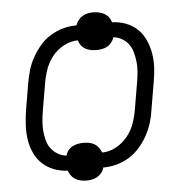

<svg xmlns="http://www.w3.org/2000/svg" viewBox="-48 -618 695 715"><g transform="rotate(-5 300.0 -260.0)"><path d="M247 51Q236 51 225 48.5Q214 46 205 40.5Q196 35 190 26.5Q184 18 180 8Q153 7 128.5 -2.5Q104 -12 85.5 -29.5Q67 -47 56.5 -70.5Q46 -94 42 -120Q38 -146 39.5 -173.5Q41 -201 45 -228L62 -328Q66 -352 73 -376.5Q80 -401 93 -424Q106 -447 123 -467Q140 -487 163 -501Q186 -515 210.5 -521.5Q235 -528 260 -528Q263 -538 270 -547Q277 -556 286.5 -561.5Q296 -567 306 -569Q316 -571 326 -571Q337 -571 348 -568.5Q359 -566 368.5 -560.5Q378 -555 384 -546.5Q390 -538 393 -528Q421 -527 445.5 -517.5Q470 -508 488 -490.5Q506 -473 516.5 -449.5Q527 -426 531.5 -400Q536 -374 534.5 -346.5Q533 -319 528 -292L511 -192Q508 -168 500.5 -143.5Q493 -119 480.5 -96Q468 -73 450.5 -53Q433 -33 410.5 -19Q388 -5 363 1.5Q338 8 313 8Q311 18 304 27Q297 36 287.5 41.5Q278 47 267.5 49Q257 51 247 51ZM314 -48Q341 -48 366.5 -62Q392 -76 410 -98.5Q428 -121 437 -148Q446 -175 450 -201L467 -301Q470 -319 471.5 -337.5Q473 -356 471 -373.5Q469 -391 464.5 -408Q460 -425 450.5 -438.5Q441 -452 426 -461Q411 -470 393 -472Q390 -462 383 -453Q376 -444 367 -439Q358 -434 347.5 -432Q337 -430 327 -430Q316 -430 305 -432Q294 -434 284.5 -439.5Q275 -445 269 -453.5Q263 -462 260 -472Q233 -472 207 -458Q181 -444 163.5 -421.5Q146 -399 137 -372Q128 -345 124 -319L107 -219Q104 -201 102.5 -182.5Q101 -164 102.5 -146.5Q104 -129 108.5 -112Q113 -95 123 -81.5Q133 -68 148 -59Q163 -50 181 -48Q183 -58 190 -67Q197 -76 206.5 -81Q216 -86 226.5 -88Q237 -90 247 -90Q258 -90 269 -88Q280 -86 289 -80.5Q298 -75 304 -66.5Q310 -58 314 -48Z"/></g></svg>

Font: Iosevka Light Extended
Style: Italic
Weight: 300
Width: 7
Italic angle: -9°
Monospace: yes
Designer: Belleve Invis
Foundry: Belleve Invis
Version: Version 32.5.0; ttfautohint (v1.8.4)